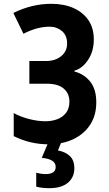

<svg xmlns="http://www.w3.org/2000/svg" viewBox="-20 -747 570 1007"><path d="M238 10Q186 10 140 -1Q94 -12 52 -33V-154Q88 -134 133.5 -122.5Q179 -111 219 -111Q250 -111 278.5 -121Q307 -131 325.5 -154Q344 -177 344 -214Q344 -257 314 -282.5Q284 -308 225 -308H134V-427H222Q270 -427 301 -452.5Q332 -478 332 -519Q332 -561 305 -584Q278 -607 240 -607Q175 -607 103 -570L50 -679Q147 -727 249 -727Q315 -727 365 -705Q415 -683 443.5 -641.5Q472 -600 472 -540Q472 -478 442 -433Q412 -388 370 -376V-372Q421 -359 453 -319Q485 -279 485 -210Q485 -142 453 -93Q421 -44 365.5 -17.5Q310 9 238 10ZM238 240Q221 240 202.5 238Q184 236 170 232V159Q196 166 219 166Q272 166 272 129Q272 107 253 95.5Q234 84 199 81L234 -2H302L284 42Q325 50 347.5 72.5Q370 95 370 135Q370 183 336 211.5Q302 240 238 240Z"/></svg>

Font: Noto Sans Mono Condensed
Style: Bold
Weight: 700
Width: 3
Designer: Monotype Design Team
Foundry: Monotype Imaging Inc.
Version: Version 2.014